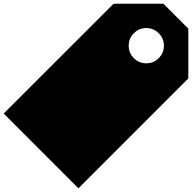

<svg xmlns="http://www.w3.org/2000/svg" viewBox="-20 -820 1040 1040"><path d="M772.5 -477.1Q812 -477.1 839.8 -504.9Q867.7 -532.7 867.7 -572.5Q867.7 -612.3 839.8 -640.1Q812 -668 772.5 -668Q732.9 -668 705.1 -640.1Q677.2 -612.3 677.2 -572.5Q677.2 -532.7 705.1 -504.9Q732.9 -477.1 772.5 -477.1ZM1000 -665V-395L404.8 200.2L0 -205.1L595.2 -799.8H865.2Z"/></svg>

Font: Web Symbols
Style: Regular
Weight: 400
Designer: Igor Kiselev
Foundry: Just Be Nice studio
Version: Version 1.000;PS 001.001;hotconv 1.0.56